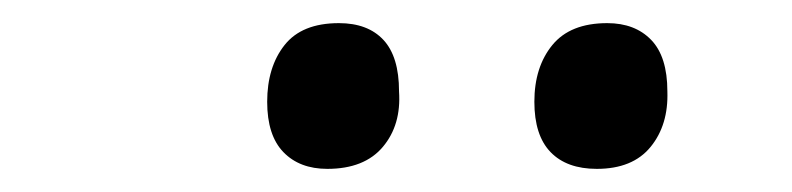

<svg xmlns="http://www.w3.org/2000/svg" viewBox="-20 -815 685 166"><path d="M263 -669Q239 -669 225 -683.5Q211 -698 211 -727Q211 -757 226 -776Q241 -795 273 -795Q298 -795 311.5 -780.5Q325 -766 325 -736Q327 -707 311 -688Q295 -669 263 -669ZM496 -669Q470 -669 456 -683.5Q442 -698 442 -727Q442 -757 457.5 -776Q473 -795 505 -795Q529 -795 543 -780.5Q557 -766 557 -736Q558 -707 542.5 -688Q527 -669 496 -669Z"/></svg>

Font: Playwrite GB S
Style: Italic
Weight: 400
Italic angle: -7°
Designer: Veronika Burian, José Scaglione
Foundry: TypeTogether
Version: Version 1.000